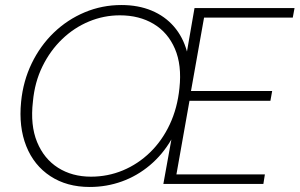

<svg xmlns="http://www.w3.org/2000/svg" viewBox="-20 -732 1192 764"><path d="M337 12Q246 12 180.5 -31Q115 -74 84.5 -150.5Q54 -227 64 -327Q72 -409 106 -479.5Q140 -550 194 -602Q248 -654 317 -683Q386 -712 463 -712Q530 -712 583 -690Q636 -668 672 -626.5Q708 -585 724 -527L754 -700H1152L1145 -662H792L740 -370H1063L1056 -331H734L682 -38H1034L1028 0H630L662 -177Q627 -117 576.5 -74.5Q526 -32 465 -10Q404 12 337 12ZM342 -29Q409 -29 469 -54Q529 -79 577 -125.5Q625 -172 655.5 -237Q686 -302 694 -381Q704 -473 676 -538Q648 -603 591 -637Q534 -671 457 -671Q393 -671 334 -646.5Q275 -622 227.5 -576.5Q180 -531 149 -468Q118 -405 111 -328Q100 -234 127.5 -167Q155 -100 211 -64.5Q267 -29 342 -29Z"/></svg>

Font: DM Sans 20pt ExtraLight
Style: Italic
Weight: 250
Italic angle: -10°
Version: Version 4.004;gftools[0.9.30]